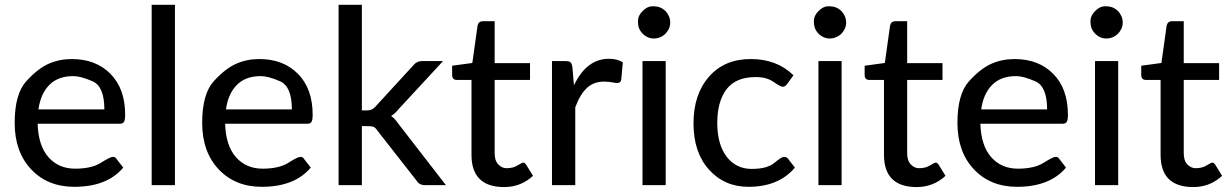

<svg xmlns="http://www.w3.org/2000/svg" viewBox="-20 -757 5025 785"><path d="M279.8 -445.8Q217.3 -445.8 181.6 -409.7Q146 -373.5 137.2 -309.6H406.7Q406.7 -403.8 358.2 -424.8Q309.6 -445.8 279.8 -445.8ZM273.4 -515.6Q372.1 -515.6 431.9 -454.8Q491.7 -394 491.7 -288.1Q491.7 -266.1 486.8 -258.5Q481.9 -251 469.2 -251H133.8Q136.7 -161.1 178.2 -114.3Q219.7 -67.4 287.1 -67.4Q354.5 -67.4 392.6 -91.6Q430.7 -115.7 441.4 -115.7Q452.1 -115.7 457 -106.4L483.9 -71.8Q418 6.8 283.7 6.8Q174.8 6.8 107.4 -64.7Q40 -136.2 40 -254.4Q40 -372.6 87.2 -424.6Q134.3 -476.6 178.5 -496.1Q222.7 -515.6 273.4 -515.6Z M695.3 -737.3V0H600.1V-737.3Z M1046.4 -445.8Q983.9 -445.8 948.2 -409.7Q912.6 -373.5 903.8 -309.6H1173.3Q1173.3 -403.8 1124.8 -424.8Q1076.2 -445.8 1046.4 -445.8ZM1040 -515.6Q1138.7 -515.6 1198.5 -454.8Q1258.3 -394 1258.3 -288.1Q1258.3 -266.1 1253.4 -258.5Q1248.5 -251 1235.8 -251H900.4Q903.3 -161.1 944.8 -114.3Q986.3 -67.4 1053.7 -67.4Q1121.1 -67.4 1159.2 -91.6Q1197.3 -115.7 1208 -115.7Q1218.8 -115.7 1223.6 -106.4L1250.5 -71.8Q1184.6 6.8 1050.3 6.8Q941.4 6.8 874 -64.7Q806.6 -136.2 806.6 -254.4Q806.6 -372.6 853.8 -424.6Q900.9 -476.6 945.1 -496.1Q989.3 -515.6 1040 -515.6Z M1459.5 -737.3V-305.7H1482.4Q1501 -305.7 1513.7 -319.8L1668.9 -488.8Q1683.6 -507.3 1705.6 -507.3H1791.5L1609.4 -310.5Q1595.2 -292.5 1579.1 -282.7Q1592.8 -274.4 1609.9 -249.5L1803.2 0H1718.3Q1693.8 0 1683.1 -18.6L1522.5 -223.6Q1515.1 -234.9 1507.8 -238Q1500.5 -241.2 1485.4 -241.2H1459.5V0H1364.3V-737.3Z M1907.7 -124V-430.2H1848.1Q1828.6 -430.2 1828.6 -450.7V-488.3L1911.1 -499.5L1932.6 -652.8Q1937 -670.4 1954.6 -670.4H2002.4V-499H2147V-430.2H2002.4V-130.4Q2002.4 -100.1 2017.3 -84.7Q2032.2 -69.3 2050.8 -69.3Q2078.1 -69.3 2096.2 -80.8Q2114.3 -92.3 2119.6 -92.3Q2125 -92.3 2131.3 -83.5L2159.2 -38.1Q2109.4 7.8 2041.5 7.8Q1907.7 7.8 1907.7 -124Z M2469.2 -516.6Q2504.9 -516.6 2526.4 -502L2520 -431.2Q2517.1 -417.5 2503.9 -417.5Q2497.1 -417.5 2482.9 -420.4Q2468.8 -423.3 2449.2 -423.3Q2407.2 -423.3 2379.4 -397.2Q2351.6 -371.1 2332 -318.4V0H2236.8V-507.3H2291.5Q2307.1 -507.3 2312.7 -502Q2318.4 -496.6 2320.3 -481.9L2326.7 -408.2Q2378.4 -516.6 2469.2 -516.6Z M2714.8 -690.9Q2720.2 -678.7 2720.2 -665Q2720.2 -651.4 2714.8 -639.6Q2709.5 -627.9 2700.4 -618.9Q2691.4 -609.9 2679 -604.7Q2666.5 -599.6 2653.3 -599.6Q2640.1 -599.6 2628.4 -604.7Q2616.7 -609.9 2607.7 -618.9Q2598.6 -627.9 2593.5 -639.6Q2588.4 -651.4 2588.4 -672.1Q2588.4 -692.9 2607.7 -712.2Q2627 -731.4 2647 -731.4Q2667 -731.4 2679.2 -726.3Q2691.4 -721.2 2700.4 -712.2Q2709.5 -703.1 2714.8 -690.9ZM2701.7 -507.3V0H2606.9V-507.3Z M3040 6.8Q2941.9 6.8 2878.7 -63.5Q2815.4 -133.8 2815.4 -252.4Q2815.4 -371.1 2878.7 -443.4Q2941.9 -515.6 3049.3 -515.6Q3156.7 -515.6 3224.1 -449.2L3198.7 -414.1Q3190.4 -402.3 3180.7 -402.3Q3170.9 -402.3 3142.8 -422.1Q3114.7 -441.9 3069.8 -441.9Q2988.3 -441.9 2950.4 -392.1Q2912.6 -342.3 2912.6 -254.4Q2912.6 -166.5 2950.9 -116.5Q2989.3 -66.4 3053.2 -66.4Q3116.7 -66.4 3146 -91.1Q3175.3 -115.7 3186 -115.7Q3196.8 -115.7 3203.1 -106.4L3230 -71.8Q3164.1 6.8 3040 6.8Z M3434.1 -690.9Q3439.5 -678.7 3439.5 -665Q3439.5 -651.4 3434.1 -639.6Q3428.7 -627.9 3419.7 -618.9Q3410.6 -609.9 3398.2 -604.7Q3385.7 -599.6 3372.6 -599.6Q3359.4 -599.6 3347.7 -604.7Q3335.9 -609.9 3326.9 -618.9Q3317.9 -627.9 3312.7 -639.6Q3307.6 -651.4 3307.6 -672.1Q3307.6 -692.9 3326.9 -712.2Q3346.2 -731.4 3366.2 -731.4Q3386.2 -731.4 3398.4 -726.3Q3410.6 -721.2 3419.7 -712.2Q3428.7 -703.1 3434.1 -690.9ZM3420.9 -507.3V0H3326.2V-507.3Z M3594.2 -124V-430.2H3534.7Q3515.1 -430.2 3515.1 -450.7V-488.3L3597.7 -499.5L3619.1 -652.8Q3623.5 -670.4 3641.1 -670.4H3689V-499H3833.5V-430.2H3689V-130.4Q3689 -100.1 3703.9 -84.7Q3718.8 -69.3 3737.3 -69.3Q3764.6 -69.3 3782.7 -80.8Q3800.8 -92.3 3806.2 -92.3Q3811.5 -92.3 3817.9 -83.5L3845.7 -38.1Q3795.9 7.8 3728 7.8Q3594.2 7.8 3594.2 -124Z M4134.3 -445.8Q4071.8 -445.8 4036.1 -409.7Q4000.5 -373.5 3991.7 -309.6H4261.2Q4261.2 -403.8 4212.6 -424.8Q4164.1 -445.8 4134.3 -445.8ZM4127.9 -515.6Q4226.6 -515.6 4286.4 -454.8Q4346.2 -394 4346.2 -288.1Q4346.2 -266.1 4341.3 -258.5Q4336.4 -251 4323.7 -251H3988.3Q3991.2 -161.1 4032.7 -114.3Q4074.2 -67.4 4141.6 -67.4Q4209 -67.4 4247.1 -91.6Q4285.2 -115.7 4295.9 -115.7Q4306.6 -115.7 4311.5 -106.4L4338.4 -71.8Q4272.5 6.8 4138.2 6.8Q4029.3 6.8 3961.9 -64.7Q3894.5 -136.2 3894.5 -254.4Q3894.5 -372.6 3941.7 -424.6Q3988.8 -476.6 4033 -496.1Q4077.1 -515.6 4127.9 -515.6Z M4564.9 -690.9Q4570.3 -678.7 4570.3 -665Q4570.3 -651.4 4564.9 -639.6Q4559.6 -627.9 4550.5 -618.9Q4541.5 -609.9 4529.1 -604.7Q4516.6 -599.6 4503.4 -599.6Q4490.2 -599.6 4478.5 -604.7Q4466.8 -609.9 4457.8 -618.9Q4448.7 -627.9 4443.6 -639.6Q4438.5 -651.4 4438.5 -672.1Q4438.5 -692.9 4457.8 -712.2Q4477.1 -731.4 4497.1 -731.4Q4517.1 -731.4 4529.3 -726.3Q4541.5 -721.2 4550.5 -712.2Q4559.6 -703.1 4564.9 -690.9ZM4551.8 -507.3V0H4457V-507.3Z M4725.1 -124V-430.2H4665.5Q4646 -430.2 4646 -450.7V-488.3L4728.5 -499.5L4750 -652.8Q4754.4 -670.4 4772 -670.4H4819.8V-499H4964.4V-430.2H4819.8V-130.4Q4819.8 -100.1 4834.7 -84.7Q4849.6 -69.3 4868.2 -69.3Q4895.5 -69.3 4913.6 -80.8Q4931.6 -92.3 4937 -92.3Q4942.4 -92.3 4948.7 -83.5L4976.6 -38.1Q4926.8 7.8 4858.9 7.8Q4725.1 7.8 4725.1 -124Z"/></svg>

Font: Lato-Medium
Style: Regular
Weight: 500
Designer: Lukasz Dziedzic
Foundry: tyPoland Lukasz Dziedzic
Version: Version 2.006; 2014-01-15